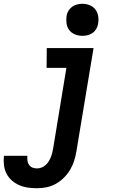

<svg xmlns="http://www.w3.org/2000/svg" viewBox="-90 -775 610 1018"><path d="M106 223Q81 223 57 219.5Q33 216 11.5 206.5Q-10 197 -27.5 181.5Q-45 166 -55.5 145.5Q-66 125 -69 100.5Q-72 76 -69 51H55Q54 64 55.5 76.5Q57 89 64 99Q71 109 82 113.5Q93 118 106 118Q118 118 130 113.5Q142 109 151.5 100.5Q161 92 168 81Q175 70 179.5 58.5Q184 47 187 35Q190 23 192 11L262 -415H157L158 -520H406L315 28Q311 53 303 78Q295 103 281.5 125.5Q268 148 248.5 167.5Q229 187 205.5 200Q182 213 156.5 218Q131 223 106 223ZM347 -585Q327 -585 308 -592.5Q289 -600 277.5 -615Q266 -630 263 -650Q260 -670 263 -691Q265 -705 273 -718Q281 -731 293 -739.5Q305 -748 319 -751.5Q333 -755 347 -755Q367 -755 385.5 -747.5Q404 -740 415.5 -725Q427 -710 430.5 -690Q434 -670 430 -649Q428 -635 420.5 -622Q413 -609 401 -600.5Q389 -592 375 -588.5Q361 -585 347 -585Z"/></svg>

Font: Iosevka Curly Extrabold
Style: Italic
Weight: 800
Italic angle: -9°
Monospace: yes
Designer: Belleve Invis
Foundry: Belleve Invis
Version: Version 22.1.2; ttfautohint (v1.8.4)